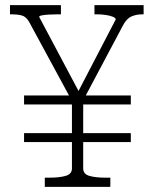

<svg xmlns="http://www.w3.org/2000/svg" viewBox="-20 -730 600 750"><path d="M74 -357H491V-322H74ZM74 -210H491V-175H74ZM261 -364H305V-72Q305 -50 329 -43Q353 -36 391 -36H411V0H155V-36H174Q212 -36 236.5 -43Q261 -50 261 -72ZM297 -323H268L94 -644Q82 -665 65.5 -669.5Q49 -674 25 -674H19V-710H218V-674H203Q187 -674 170.5 -673Q154 -672 143.5 -670Q133 -668 133 -664L294 -361L275 -352L432 -654Q432 -660 421 -664.5Q410 -669 393.5 -671.5Q377 -674 360 -674H349V-710H541V-674H535Q512 -674 493 -665.5Q474 -657 460 -630Z"/></svg>

Font: Roboto Serif Thin
Style: Regular
Weight: 250
Designer: Greg Gazdowicz
Foundry: Commercial Type
Version: Version 1.004